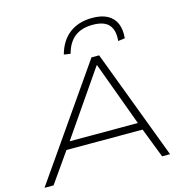

<svg xmlns="http://www.w3.org/2000/svg" viewBox="-131 -1065 1160 1189"><g transform="rotate(-15 449.0 -470.0)"><path d="M8 0 498 -705H547L813 0H762L683 -204L713 -191H167L209 -204L66 0ZM516 -649 226 -228 193 -238H701L674 -228L519 -649ZM379 -760 337 -766Q360 -851 418.5 -895.5Q477 -940 565 -940Q624 -940 662 -919.5Q700 -899 716.5 -860.5Q733 -822 728 -766L684 -760Q691 -828 660.5 -863Q630 -898 557 -898Q485 -898 441 -863.5Q397 -829 379 -760Z"/></g></svg>

Font: Nunito Sans 10pt Expanded ExtraLight
Style: Italic
Weight: 250
Width: 7
Italic angle: -9°
Designer: Vernon Adams
Foundry: Vernon Adams
Version: Version 3.101;gftools[0.9.27]